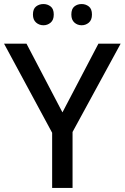

<svg xmlns="http://www.w3.org/2000/svg" viewBox="-20 -930 617 950"><path d="M289 -374 467 -714H577L339 -277V0H238V-273L0 -714H111ZM143 -858Q143 -886 158.5 -898Q174 -910 195 -910Q215 -910 230.5 -898Q246 -886 246 -858Q246 -831 230.5 -818Q215 -805 195 -805Q174 -805 158.5 -818.5Q143 -832 143 -858ZM333 -858Q333 -886 348 -898Q363 -910 384 -910Q404 -910 419.5 -898Q435 -886 435 -858Q435 -831 419.5 -818Q404 -805 384 -805Q363 -805 348 -818.5Q333 -832 333 -858Z"/></svg>

Font: Noto Sans New Tai Lue Medium
Style: Regular
Weight: 500
Version: Version 2.003